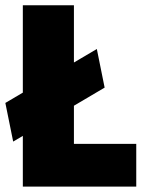

<svg xmlns="http://www.w3.org/2000/svg" viewBox="-29 -694 537 714"><path d="M20 -167.5 -9.1 -311.2 331.1 -511.8 360.1 -368.2ZM55.9 0V-674.5H245.9V-159.1H477.7V0Z"/></svg>

Font: Titillium Web SemiBold
Style: Regular
Weight: 600
Designer: Mohamed Gaber, Accademia di Belle Arti di Urbino
Foundry: Kief Type Foundry, Accademia di Belle Arti di Urbino
Version: Version 3.000; ttfautohint (v1.8.4)